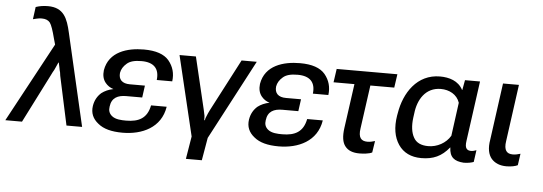

<svg xmlns="http://www.w3.org/2000/svg" viewBox="-114 -950 3597 1273"><g transform="rotate(5 1685.0 -313.5)"><path d="M-58 0H53L217 -324C224 -340 231 -351 236 -360C241 -369 247 -385 259 -411H262C268 -385 271 -368 272 -362C275 -355 277 -343 279 -325L349 0H453L311 -615C290 -707 264 -778 158 -778C126 -778 100 -773 77 -765L66 -683C73 -684 81 -687 91 -689C103 -692 114 -693 124 -693C150 -693 168 -685 179 -671C190 -656 202 -622 216 -567L227 -528Z M723 15C853 15 978 -41 1000 -182H896C879 -95 824 -67 740 -67C709 -67 669 -68 644 -89C625 -105 619 -125 623 -150C630 -210 671 -229 727 -229H833L844 -309H744C718 -309 699 -315 686 -328C674 -341 670 -357 672 -379C676 -403 689 -424 710 -442C731 -461 763 -469 808 -469C891 -469 928 -428 919 -353H1022C1029 -406 1016 -451 984 -490C952 -528 897 -547 817 -547C707 -547 585 -512 564 -387C560 -354 566 -326 584 -304C598 -287 615 -275 638 -268C607 -262 581 -250 560 -234C534 -211 518 -182 512 -145C505 -98 521 -60 559 -30C596 1 650 15 723 15Z M1157 151H1263L1289 0L1569 -531H1468L1288 -186C1279 -168 1273 -155 1269 -144C1264 -134 1261 -125 1260 -115H1256C1256 -124 1256 -134 1255 -144C1253 -154 1250 -167 1246 -186L1164 -531H1055L1182 0Z M1762 15C1892 15 2017 -41 2039 -182H1935C1918 -95 1863 -67 1779 -67C1748 -67 1708 -68 1683 -89C1664 -105 1658 -125 1662 -150C1669 -210 1710 -229 1766 -229H1872L1883 -309H1783C1757 -309 1738 -315 1725 -328C1713 -341 1709 -357 1711 -379C1715 -403 1728 -424 1749 -442C1770 -461 1802 -469 1847 -469C1930 -469 1967 -428 1958 -353H2061C2068 -406 2055 -451 2023 -490C1991 -528 1936 -547 1856 -547C1746 -547 1624 -512 1603 -387C1599 -354 1605 -326 1623 -304C1637 -287 1654 -275 1677 -268C1646 -262 1620 -250 1599 -234C1573 -211 1557 -182 1551 -145C1544 -98 1560 -60 1598 -30C1635 1 1689 15 1762 15Z M2088 -440H2227L2186 -145C2178 -88 2184 -48 2204 -23C2224 3 2256 15 2300 15C2322 15 2365 12 2384 1L2396 -76C2380 -71 2363 -67 2346 -67C2324 -67 2309 -73 2300 -86C2291 -99 2288 -121 2293 -152L2333 -440H2492L2505 -530H2101Z M2711 10C2790 10 2846 -15 2896 -77H2897C2899 -12 2931 12 2994 16C3023 16 3048 10 3060 5L3071 -74C3061 -70 3047 -66 3036 -66C3022 -66 3011 -70 3005 -79C2998 -88 2996 -105 3000 -131L3055 -530H2955L2943 -464H2941C2911 -522 2849 -540 2788 -540C2636 -540 2552 -410 2530 -273L2527 -257C2514 -177 2525 -113 2558 -64C2591 -15 2643 10 2711 10ZM2750 -73C2702 -73 2669 -89 2652 -121C2634 -153 2628 -197 2635 -252L2639 -281C2649 -373 2699 -458 2801 -458C2856 -458 2909 -432 2927 -377L2897 -155C2867 -104 2809 -73 2750 -73Z M3278 15C3309 15 3338 9 3353 1L3364 -76C3348 -71 3331 -67 3314 -67C3292 -67 3278 -73 3269 -86C3260 -99 3257 -121 3262 -152L3314 -530H3208L3156 -151C3146 -94 3155 -52 3178 -25C3201 1 3234 15 3278 15Z"/></g></svg>

Font: Cheyenne Sans Medium
Style: Italic
Weight: 500
Italic angle: -8.13011°
Designer: The Public Sans project authors (U.S. Web Design System), Libre Franklin designed by Pablo Impallari and Rodrigo Fuenzal
Foundry: The Cheyenne Sans Project Authors
Version: Version 2.007